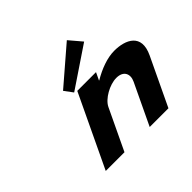

<svg xmlns="http://www.w3.org/2000/svg" viewBox="-175 -1042 1283 1283"><g transform="rotate(-45 466.0 -401.0)"><path d="M334.7 -580.4 379.5 -520 667.1 -713.5 592 -801.9ZM334.9 0H157.9L401.8 -513H578.8L553.1 -459H555.6C623 -499 698.5 -528 766.2 -528C870.3 -528 979 -481 911 -338L750.3 0H573.3L711.2 -290C735.4 -341 716.4 -390 647.4 -390C583.3 -390 497 -341 472.8 -290Z"/></g></svg>

Font: Hussar
Style: BdSuprExtOblFive
Weight: 700
Foundry: Cannot Into Space Fonts
Version: Version 2.00